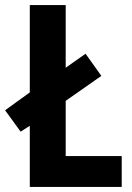

<svg xmlns="http://www.w3.org/2000/svg" viewBox="-33 -734 519 754"><path d="M84 0H445V-121H225V-338L365 -436L303 -523L225 -468V-714H84V-371L-13 -301L48 -217L84 -240Z"/></svg>

Font: Noto Sans Devanagari Condensed
Style: Bold
Weight: 700
Width: 3
Designer: Jelle Bosma - Monotype Design Team
Foundry: Monotype Imaging Inc.
Version: Version 2.004